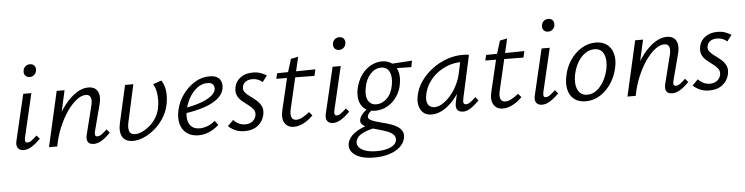

<svg xmlns="http://www.w3.org/2000/svg" viewBox="-51 -888 5565 1435"><g transform="rotate(-5 2731.0 -170.5)"><path d="M102 5Q83 5 69.5 -3.5Q56 -12 51.5 -29.5Q47 -47 54 -74L134 -414H195L119 -89Q115 -71 117.5 -60Q120 -49 135 -49Q150 -49 166.5 -61.5Q183 -74 206 -95L228 -69Q194 -34 162.5 -14.5Q131 5 102 5ZM194 -535Q179 -535 168.5 -542Q158 -549 153.5 -561Q149 -573 152 -587Q155 -606 169 -618Q183 -630 203 -630Q218 -630 228 -623Q238 -616 242.5 -604Q247 -592 244 -577Q241 -559 227 -547Q213 -535 194 -535Z M627 5Q608 5 595 -3Q582 -11 578 -28.5Q574 -46 581 -72L634 -284Q643 -320 635 -342.5Q627 -365 598 -365Q566 -365 529.5 -337Q493 -309 458 -259Q423 -209 395 -142.5Q367 -76 353 0H308Q331 -97 366 -174.5Q401 -252 444 -306.5Q487 -361 532.5 -390Q578 -419 622 -419Q653 -419 673.5 -404.5Q694 -390 700.5 -359.5Q707 -329 695 -284L644 -89Q639 -71 642 -60Q645 -49 659 -49Q675 -49 692 -61.5Q709 -74 731 -95L753 -69Q720 -34 688.5 -14.5Q657 5 627 5ZM291 0 385 -414H444L352 0Z M922 8Q864 8 842 -30.5Q820 -69 835 -135L898 -414H960L899 -136Q889 -94 898 -67.5Q907 -41 942 -41Q966 -41 994.5 -54Q1023 -67 1050.5 -90Q1078 -113 1098.5 -145.5Q1119 -178 1127 -215Q1134 -245 1134.5 -278.5Q1135 -312 1129 -344Q1123 -376 1107 -401L1171 -423Q1196 -384 1200 -337Q1204 -290 1194 -241Q1183 -187 1153.5 -141Q1124 -95 1085 -62Q1046 -29 1003.5 -10.5Q961 8 922 8Z M1413 9Q1361 9 1326 -16.5Q1291 -42 1278.5 -87Q1266 -132 1279 -192Q1293 -255 1330.5 -307Q1368 -359 1420 -391Q1472 -423 1531 -423Q1571 -423 1592 -408.5Q1613 -394 1619.5 -371Q1626 -348 1621 -322Q1612 -279 1571.5 -247Q1531 -215 1468 -194.5Q1405 -174 1327 -163L1329 -203Q1395 -214 1445.5 -231.5Q1496 -249 1526 -272Q1556 -295 1562 -319Q1564 -329 1561.5 -342Q1559 -355 1548 -364.5Q1537 -374 1510 -374Q1470 -374 1436 -348.5Q1402 -323 1378 -282.5Q1354 -242 1343 -197Q1332 -151 1337.5 -116Q1343 -81 1365.5 -61.5Q1388 -42 1427 -42Q1452 -42 1482.5 -52.5Q1513 -63 1542 -88L1566 -55Q1543 -35 1517.5 -20Q1492 -5 1466 2Q1440 9 1413 9Z M1760 8Q1717 8 1686 -7Q1655 -22 1637 -40L1680 -83Q1693 -67 1716.5 -54.5Q1740 -42 1769 -42Q1802 -42 1823 -59.5Q1844 -77 1849 -102Q1854 -128 1840 -147Q1826 -166 1803 -183Q1780 -200 1757.5 -218.5Q1735 -237 1723 -263.5Q1711 -290 1719 -327Q1729 -371 1765.5 -397Q1802 -423 1856 -423Q1890 -423 1916 -413.5Q1942 -404 1960 -392L1924 -345Q1912 -358 1892 -366Q1872 -374 1849 -374Q1817 -374 1798 -360Q1779 -346 1775 -325Q1769 -301 1783.5 -282.5Q1798 -264 1821.5 -247.5Q1845 -231 1868 -211Q1891 -191 1903.5 -164.5Q1916 -138 1907 -99Q1897 -53 1858.5 -22.5Q1820 8 1760 8Z M2129 8Q2083 8 2060.5 -26Q2038 -60 2052 -122L2114 -384L2150 -500L2205 -511L2116 -128Q2106 -86 2115.5 -64.5Q2125 -43 2151 -43Q2172 -43 2197 -56Q2222 -69 2250 -92L2273 -65Q2236 -28 2199 -10Q2162 8 2129 8ZM2028 -361 2038 -402 2325 -406 2314 -358Z M2423 5Q2404 5 2390.5 -3.5Q2377 -12 2372.5 -29.5Q2368 -47 2375 -74L2455 -414H2516L2440 -89Q2436 -71 2438.5 -60Q2441 -49 2456 -49Q2471 -49 2487.5 -61.5Q2504 -74 2527 -95L2549 -69Q2515 -34 2483.5 -14.5Q2452 5 2423 5ZM2515 -535Q2500 -535 2489.5 -542Q2479 -549 2474.5 -561Q2470 -573 2473 -587Q2476 -606 2490 -618Q2504 -630 2524 -630Q2539 -630 2549 -623Q2559 -616 2563.5 -604Q2568 -592 2565 -577Q2562 -559 2548 -547Q2534 -535 2515 -535Z M2705 289Q2646 289 2603 274Q2560 259 2539 231Q2518 203 2525 166Q2534 125 2578.5 91Q2623 57 2711 36L2724 70Q2664 83 2628.5 103.5Q2593 124 2586 154Q2577 193 2616.5 218Q2656 243 2727 243Q2792 243 2831.5 225.5Q2871 208 2878 179Q2884 151 2866.5 133Q2849 115 2819.5 104Q2790 93 2757 84Q2730 77 2705.5 69.5Q2681 62 2661.5 52Q2642 42 2632 29Q2622 16 2626 -3Q2630 -21 2642.5 -37Q2655 -53 2671 -66Q2687 -79 2701 -88L2734 -73Q2726 -69 2715.5 -62Q2705 -55 2696.5 -45Q2688 -35 2686 -24Q2682 -8 2696 2Q2710 12 2735.5 20Q2761 28 2792 36Q2822 43 2851 53Q2880 63 2902 77.5Q2924 92 2935 113Q2946 134 2940 164Q2931 202 2900 230Q2869 258 2819.5 273.5Q2770 289 2705 289ZM2744 -59Q2695 -59 2665.5 -82.5Q2636 -106 2626.5 -145.5Q2617 -185 2627 -234Q2641 -295 2671.5 -337Q2702 -379 2742.5 -400.5Q2783 -422 2825 -422Q2868 -422 2898.5 -400.5Q2929 -379 2942 -338Q2955 -297 2944 -239Q2936 -191 2908.5 -150Q2881 -109 2838.5 -84Q2796 -59 2744 -59ZM2757 -106Q2802 -106 2838 -142Q2874 -178 2885 -244Q2895 -304 2876.5 -340Q2858 -376 2815 -376Q2770 -376 2735 -338.5Q2700 -301 2688 -237Q2676 -175 2695.5 -140.5Q2715 -106 2757 -106ZM3041 -360 2890 -363 2882 -397 3050 -408Z M3163 6Q3106 6 3081.5 -37Q3057 -80 3069 -140Q3080 -198 3114.5 -248Q3149 -298 3199.5 -336.5Q3250 -375 3309.5 -396.5Q3369 -418 3432 -418Q3447 -418 3458 -417Q3469 -416 3478 -414L3407 -90Q3398 -48 3424 -48Q3440 -48 3458 -61Q3476 -74 3498 -95L3519 -68Q3484 -33 3455 -14Q3426 5 3398 5Q3379 5 3365.5 -3Q3352 -11 3348 -28.5Q3344 -46 3350 -73L3388 -243L3425 -277Q3413 -221 3386 -170Q3359 -119 3322.5 -79Q3286 -39 3245 -16.5Q3204 6 3163 6ZM3188 -47Q3218 -47 3250 -67.5Q3282 -88 3310.5 -121.5Q3339 -155 3359.5 -196Q3380 -237 3389 -278L3413 -389L3446 -362Q3439 -364 3430 -364.5Q3421 -365 3412 -365Q3363 -365 3317 -348Q3271 -331 3233 -301.5Q3195 -272 3168.5 -231Q3142 -190 3133 -140Q3125 -94 3141 -70.5Q3157 -47 3188 -47Z M3697 8Q3651 8 3628.5 -26Q3606 -60 3620 -122L3682 -384L3718 -500L3773 -511L3684 -128Q3674 -86 3683.5 -64.5Q3693 -43 3719 -43Q3740 -43 3765 -56Q3790 -69 3818 -92L3841 -65Q3804 -28 3767 -10Q3730 8 3697 8ZM3596 -361 3606 -402 3893 -406 3882 -358Z M3991 5Q3972 5 3958.5 -3.5Q3945 -12 3940.5 -29.5Q3936 -47 3943 -74L4023 -414H4084L4008 -89Q4004 -71 4006.5 -60Q4009 -49 4024 -49Q4039 -49 4055.5 -61.5Q4072 -74 4095 -95L4117 -69Q4083 -34 4051.5 -14.5Q4020 5 3991 5ZM4083 -535Q4068 -535 4057.5 -542Q4047 -549 4042.5 -561Q4038 -573 4041 -587Q4044 -606 4058 -618Q4072 -630 4092 -630Q4107 -630 4117 -623Q4127 -616 4131.5 -604Q4136 -592 4133 -577Q4130 -559 4116 -547Q4102 -535 4083 -535Z M4318 8Q4265 8 4232 -18Q4199 -44 4188 -89.5Q4177 -135 4189 -192Q4202 -258 4237 -310Q4272 -362 4322 -392.5Q4372 -423 4429 -423Q4481 -423 4514 -397.5Q4547 -372 4559 -327Q4571 -282 4558 -223Q4545 -160 4510.5 -107.5Q4476 -55 4426.5 -23.5Q4377 8 4318 8ZM4334 -40Q4373 -40 4405 -65Q4437 -90 4459.5 -131Q4482 -172 4492 -219Q4505 -285 4486 -329.5Q4467 -374 4414 -374Q4379 -374 4346.5 -352Q4314 -330 4290 -290Q4266 -250 4255 -197Q4242 -126 4263 -83Q4284 -40 4334 -40Z M4967 5Q4948 5 4935 -3Q4922 -11 4918 -28.5Q4914 -46 4921 -72L4974 -284Q4983 -320 4975 -342.5Q4967 -365 4938 -365Q4906 -365 4869.5 -337Q4833 -309 4798 -259Q4763 -209 4735 -142.5Q4707 -76 4693 0H4648Q4671 -97 4706 -174.5Q4741 -252 4784 -306.5Q4827 -361 4872.5 -390Q4918 -419 4962 -419Q4993 -419 5013.5 -404.5Q5034 -390 5040.5 -359.5Q5047 -329 5035 -284L4984 -89Q4979 -71 4982 -60Q4985 -49 4999 -49Q5015 -49 5032 -61.5Q5049 -74 5071 -95L5093 -69Q5060 -34 5028.5 -14.5Q4997 5 4967 5ZM4631 0 4725 -414H4784L4692 0Z M5246 8Q5203 8 5172 -7Q5141 -22 5123 -40L5166 -83Q5179 -67 5202.5 -54.5Q5226 -42 5255 -42Q5288 -42 5309 -59.5Q5330 -77 5335 -102Q5340 -128 5326 -147Q5312 -166 5289 -183Q5266 -200 5243.5 -218.5Q5221 -237 5209 -263.5Q5197 -290 5205 -327Q5215 -371 5251.5 -397Q5288 -423 5342 -423Q5376 -423 5402 -413.5Q5428 -404 5446 -392L5410 -345Q5398 -358 5378 -366Q5358 -374 5335 -374Q5303 -374 5284 -360Q5265 -346 5261 -325Q5255 -301 5269.5 -282.5Q5284 -264 5307.5 -247.5Q5331 -231 5354 -211Q5377 -191 5389.5 -164.5Q5402 -138 5393 -99Q5383 -53 5344.5 -22.5Q5306 8 5246 8Z"/></g></svg>

Font: Ysabeau Office
Style: Italic
Weight: 400
Italic angle: -12°
Designer: Christian Thalmann (Catharsis Fonts)
Version: Version 2.001;gftools[0.9.30]; featfreeze: tnum,lnum,ss02